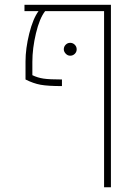

<svg xmlns="http://www.w3.org/2000/svg" viewBox="-20 -585 580 808"><path d="M83 0ZM446.8 203.1H418V-538.1H169.9Q146.5 -508.3 131.3 -444.8Q116.2 -381.3 116.2 -324.7V-268.6Q138.7 -257.8 163.3 -254.2Q188 -250.5 240.7 -250.5V-222.7Q181.6 -222.7 150.9 -228.3Q120.1 -233.9 87.4 -250.5V-326.7Q87.4 -380.4 103 -443.4Q118.7 -506.3 142.1 -538.1H83V-564.9H446.8ZM248.5 -377.4Q248.5 -388.7 256.3 -396.7Q264.2 -404.8 275.4 -404.8Q286.6 -404.8 294.7 -396.7Q302.7 -388.7 302.7 -377.4Q302.7 -366.2 294.7 -358.4Q286.6 -350.6 275.4 -350.6Q264.6 -350.6 256.6 -359.1Q248.5 -367.7 248.5 -377.4Z"/></svg>

Font: Heebo Thin
Style: Regular
Weight: 250
Designer: Oded Ezer
Foundry: Meir Sadan
Version: Version 2.001; ttfautohint (v1.5.14-ce02) -l 8 -r 50 -G 200 